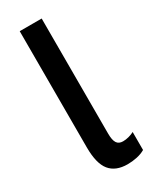

<svg xmlns="http://www.w3.org/2000/svg" viewBox="-190 -762 657 821"><g transform="rotate(-30 139.0 -352.0)"><path d="M181.2 9.8Q122.6 9.8 94 -25.4Q65.4 -60.5 65.4 -140.6V-713.9H173.8V-146Q173.8 -113.3 183.1 -99.1Q192.4 -85 212.9 -85Q227.1 -85 241.7 -88.9Q256.3 -92.8 268.1 -99.1V-10.3Q250.5 0 227.5 4.9Q204.6 9.8 181.2 9.8Z"/></g></svg>

Font: Open Sans Condensed SemiBold
Style: Regular
Weight: 600
Width: 3
Designer: Monotype Design Team
Foundry: Monotype Imaging Inc.
Version: Version 3.000; ttfautohint (v1.8.4)